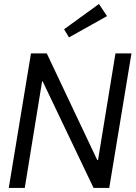

<svg xmlns="http://www.w3.org/2000/svg" viewBox="-20 -922 665 942"><path d="M516 0H439L189.5 -522.5H186.5L101.5 0H23L132 -660H209.5L457 -137H461L546.5 -660H625ZM318.5 -738.5 294.5 -778.5 465.5 -902.5 505 -843Z"/></svg>

Font: Lucymar Sans
Style: Italic
Weight: 400
Italic angle: -10°
Foundry: The League of Moveable Type (original font) / Main changes by Cristiano Sobral with portions from Mirco Monsees
Version: Version 2.00;August 30, 2020;FontCreator 13.0.0.2681 64-bit